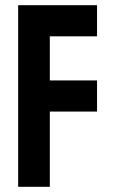

<svg xmlns="http://www.w3.org/2000/svg" viewBox="-20 -720 444 740"><path d="M50 -700H354V-580H172V-410H354V-290H172V0H50Z"/></svg>

Font: Tschichold
Style: Bold
Weight: 700
Designer: Peter Wiegel
Foundry: Peter Wiegel
Version: Version 1.000; ttfautohint (v1.3)